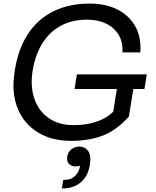

<svg xmlns="http://www.w3.org/2000/svg" viewBox="-20 -770 871 1074"><path d="M377 18Q267 18 189.5 -31Q112 -80 78 -165.5Q44 -251 61 -361L64 -383Q83 -499 137 -581Q191 -663 278.5 -706.5Q366 -750 482 -750Q571 -750 636.5 -717Q702 -684 736.5 -623Q771 -562 765 -477H665Q668 -535 643.5 -575.5Q619 -616 573.5 -638Q528 -660 468 -660Q381 -660 317.5 -624.5Q254 -589 215 -524.5Q176 -460 162 -371Q149 -285 172.5 -217Q196 -149 252.5 -109.5Q309 -70 391 -70Q477 -70 541.5 -97.5Q606 -125 657 -194L602 -75L637 -292H729L701 -118Q633 -42 556 -12Q479 18 377 18ZM788 -272H397L410 -354H801ZM333 284H326L334 236H343Q378 236 400.5 213.5Q423 191 428 157L432 130L455 137Q447 146 434 153.5Q421 161 403 161Q381 161 366.5 147.5Q352 134 356 107Q361 78 381 64Q401 50 423 50Q455 50 473 74.5Q491 99 483 149L482 155Q472 216 431.5 250Q391 284 333 284Z"/></svg>

Font: Sora Variable Italic
Style: Regular
Weight: 400
Designer: Jonathan Barnbrook, Julián Moncada
Foundry: Barnbrook Fonts
Version: Version 2.000